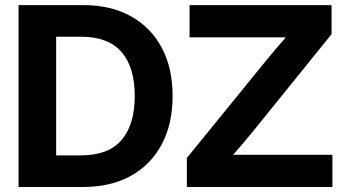

<svg xmlns="http://www.w3.org/2000/svg" viewBox="-20 -748 1375 768"><path d="M311 0H54.2V-727.5H314Q423.3 -727.5 503.4 -683.1Q583.5 -638.7 627 -557.1Q670.4 -475.6 670.4 -364.3Q670.4 -252.4 627 -170.7Q583.5 -88.9 503.2 -44.4Q422.9 0 311 0ZM204.6 -126.5H303.2Q413.6 -126.5 466.3 -188Q519 -249.5 519 -364.3Q519 -479 466.1 -540Q413.1 -601.1 304.7 -601.1H204.6ZM727.5 0V-116.2L1049.3 -511.7Q1067.4 -533.7 1085.9 -555.4Q1104.5 -577.1 1123.5 -598.6H738.3V-727.5H1306.2V-611.3L989.7 -219.7Q971.2 -197.3 951.9 -174.3Q932.6 -151.4 912.6 -128.9H1309.6V0Z"/></svg>

Font: Inter Display
Style: Bold
Weight: 700
Designer: Rasmus Andersson
Foundry: rsms
Version: Version 4.001;git-9221beed3